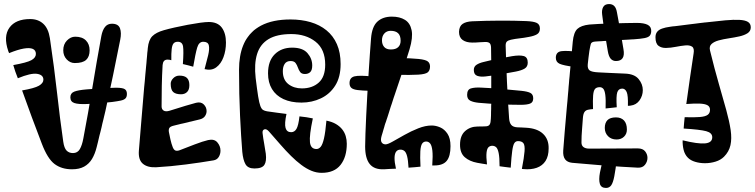

<svg xmlns="http://www.w3.org/2000/svg" viewBox="-20 -813 3723 947"><path d="M335 22Q284 22 249.2 -4Q214.5 -30 186 -105Q161.5 -168 137.2 -234.2Q113 -300.5 89 -367Q150 -377.5 172 -390.2Q194 -403 194 -420Q194 -444 163 -448.8Q132 -453.5 68 -427Q61.5 -443 55.5 -460Q49.5 -477 45.5 -492Q112.5 -504 134.8 -516.2Q157 -528.5 157 -547Q157 -565 141.8 -571.8Q126.5 -578.5 97.2 -573.5Q68 -568.5 25 -551Q24.5 -552 24 -553.2Q23.5 -554.5 22.8 -556Q22 -557.5 21.5 -559Q21 -560.5 20.5 -562Q-4 -634 26.5 -676.5Q57 -719 129 -719Q168 -719 193.2 -696Q218.5 -673 226 -625Q248 -476.5 261.5 -354.2Q275 -232 292 -114Q296.5 -82.5 308.5 -70.2Q320.5 -58 340 -58Q362.5 -58 373.8 -77.5Q385 -97 391 -130Q415 -255.5 436 -383.2Q457 -511 480 -636Q485.5 -664.5 498 -680.2Q510.5 -696 532 -696Q563.5 -696 571.8 -673.5Q580 -651 573 -617Q556 -531 537.8 -442.8Q519.5 -354.5 500 -266Q499 -262 498 -257.8Q497 -253.5 496 -249.2Q495 -245 494 -241Q492 -232 489.8 -223Q487.5 -214 485 -204Q483 -194.5 480.8 -184.8Q478.5 -175 476 -165Q475 -161 474 -157.2Q473 -153.5 472 -149.8Q471 -146 470 -142Q468.5 -134.5 466.5 -127Q464.5 -119.5 463 -112Q461.5 -106 460 -100Q458.5 -94 457 -88Q448.5 -53.5 433.8 -29Q419 -4.5 395 8.8Q371 22 335 22ZM349 -502Q326 -502 309 -520Q292 -538 292 -565Q292 -594.5 310.2 -613.2Q328.5 -632 351 -632Q385.5 -632 403.8 -613.5Q422 -595 422 -565Q422 -533.5 405 -517.8Q388 -502 349 -502ZM539 -380Q573.5 -381.5 589.8 -376Q606 -370.5 606 -350Q606 -335 599 -327.8Q592 -320.5 576 -317Q560 -313.5 533 -310Q502.5 -306.5 471.8 -304Q441 -301.5 410 -300Q366.5 -298 346.8 -304.8Q327 -311.5 327 -333Q327 -353.5 346 -361Q365 -368.5 406 -372Q439 -375 472.5 -376.8Q506 -378.5 539 -380ZM150 -681Q161.5 -683 170.8 -682.2Q180 -681.5 185.5 -676Q191 -670.5 191 -659Q191 -642 186.5 -634.8Q182 -627.5 167 -623Q152 -618.5 138.5 -615Q125 -611.5 112 -609Q99.5 -607 88.2 -616.2Q77 -625.5 77 -641Q77 -654.5 81.8 -659.5Q86.5 -664.5 102 -669Q114 -673 126 -676Q138 -679 150 -681ZM122 -707Q131 -707 135.5 -699.5Q140 -692 140 -683Q140 -672.5 136.2 -665.2Q132.5 -658 122 -657Q119 -657 115.5 -657Q112 -657 109 -657Q98.5 -657 94.8 -662.2Q91 -667.5 91 -683Q91 -695 94.8 -700.8Q98.5 -706.5 109 -707Q112 -707 115.5 -707Q119 -707 122 -707Z M665 -70Q670.5 -136.5 677.2 -217.5Q684 -298.5 691 -382Q691.5 -387 692 -392Q692.5 -397 693 -402Q693.5 -407 694 -412Q694.5 -418 695 -423.8Q695.5 -429.5 696 -435.5Q696.5 -441.5 697 -447Q698 -456.5 698.8 -465.8Q699.5 -475 700.5 -484.5Q701.5 -493 702.2 -501.5Q703 -510 703.5 -518Q704.5 -527 705.2 -535.8Q706 -544.5 706.5 -552.5Q707.5 -558.5 708 -564.5Q708.5 -570.5 709 -576Q713 -616 731.2 -634.5Q749.5 -653 788 -664Q810.5 -670.5 841.8 -677.5Q873 -684.5 906.2 -690.8Q939.5 -697 967 -700.8Q994.5 -704.5 1009.5 -704.5Q1053.5 -704.5 1074 -676.8Q1094.5 -649 1094.5 -603Q1094.5 -564 1082.2 -531Q1070 -498 1046.5 -480.8Q1023 -463.5 989 -472Q999.5 -510.5 1006.8 -541Q1014 -571.5 1010 -589.2Q1006 -607 982.5 -607Q961 -607 952.5 -578Q944 -549 933 -484Q919.5 -488 908 -490.8Q896.5 -493.5 882 -497Q886.5 -561.5 882.8 -584.2Q879 -607 857 -607Q843 -607 836 -598.8Q829 -590.5 826.8 -570.5Q824.5 -550.5 825 -516Q820.5 -517.5 816 -518.2Q811.5 -519 807 -519Q794.5 -519 788.8 -512Q783 -505 782 -492Q779 -441 778 -389.2Q777 -337.5 777 -288Q777 -274 787.2 -267.5Q797.5 -261 817 -267Q862 -281.5 896 -291.5Q930 -301.5 947 -306Q971 -312 985 -298Q999 -284 999 -265Q999 -252 991 -240.2Q983 -228.5 965 -224Q958.5 -222.5 951.8 -220.8Q945 -219 938 -217.5Q934 -216.5 930 -215.5Q926 -214.5 922 -213.5Q918.5 -213 915.5 -212.2Q912.5 -211.5 909.5 -210.5Q904.5 -209.5 900 -208.2Q895.5 -207 890.5 -206Q888.5 -205.5 886.2 -205Q884 -204.5 881.8 -204Q879.5 -203.5 877 -203Q874.5 -202.5 872.2 -202Q870 -201.5 867.5 -200.8Q865 -200 862.5 -199.5Q855.5 -198 848.8 -196.2Q842 -194.5 836 -193Q819.5 -189 815.2 -181.5Q811 -174 813 -162Q815.5 -148 820.5 -125.8Q825.5 -103.5 832 -87Q837.5 -73.5 845.5 -70.5Q853.5 -67.5 866 -72Q899 -85 939.8 -100.5Q980.5 -116 1006 -122Q1036.5 -129 1052 -110.8Q1067.5 -92.5 1067.5 -70Q1067.5 -53 1059 -39Q1050.5 -25 1033 -22Q971.5 -11.5 896.5 -1.8Q821.5 8 750 12Q707.5 14 684.5 -5.5Q661.5 -25 665 -70ZM845 -60 910 -62Q913 -46.5 911.8 -34.8Q910.5 -23 904 -15.8Q897.5 -8.5 885 -7Q871 -5 862.5 -11.5Q854 -18 850 -30.8Q846 -43.5 845 -60ZM959 -54Q958.5 -58.5 957.8 -63Q957 -67.5 957 -72Q957 -82 963.2 -89.5Q969.5 -97 986 -100Q1001 -103 1010.5 -100.2Q1020 -97.5 1022 -86Q1023 -82.5 1023.8 -78.2Q1024.5 -74 1025 -70Q1027.5 -57.5 1021 -48.2Q1014.5 -39 998 -35Q979.5 -31.5 970.5 -35.2Q961.5 -39 959 -54ZM873 -348Q847 -348 834.5 -359Q822 -370 822 -400Q822 -414.5 834.5 -427.2Q847 -440 865 -440Q890.5 -440 902.2 -428.5Q914 -417 914 -393Q914 -370 902.5 -359Q891 -348 873 -348ZM891 -653Q891 -659 896.8 -664.2Q902.5 -669.5 913 -670Q921.5 -671 929.2 -668Q937 -665 937 -658Q937 -656 937 -652Q937 -648 937 -645Q937 -637 930.5 -632Q924 -627 915 -626Q907 -625.5 899.5 -628.8Q892 -632 891 -641Q891 -644 891 -647Q891 -650 891 -653ZM768 -588 763 -548Q750.5 -549.5 744.5 -555Q738.5 -560.5 739 -571Q740 -583 748.5 -585.5Q757 -588 768 -588Z M1175 -64Q1169 -137.5 1164 -241.8Q1159 -346 1159 -469Q1159 -503.5 1164 -533.2Q1169 -563 1179 -588Q1181.5 -594 1184.2 -600Q1187 -606 1190 -611.5Q1193 -616.5 1195.8 -621Q1198.5 -625.5 1202 -630Q1206.5 -637 1212 -643Q1217.5 -649 1223 -654.5Q1227.5 -659 1232.5 -663.5Q1237.5 -668 1243 -671.5Q1248.5 -675.5 1254.5 -679.2Q1260.5 -683 1267 -686.5Q1296.5 -702 1332.8 -709.5Q1369 -717 1413 -717Q1466.5 -717 1511.8 -703.8Q1557 -690.5 1590.2 -663.5Q1623.5 -636.5 1641.8 -595Q1660 -553.5 1660 -497Q1660 -432.5 1633.2 -390.5Q1606.5 -348.5 1562.5 -327.8Q1518.5 -307 1467 -307Q1415 -307 1378 -324.2Q1341 -341.5 1321.5 -373.8Q1302 -406 1302 -451Q1302 -512.5 1335 -545.2Q1368 -578 1421 -578Q1473 -578 1496.5 -551Q1520 -524 1520 -490Q1520 -467 1510.2 -457.5Q1500.5 -448 1484 -448Q1467.5 -448 1460.5 -457.8Q1453.5 -467.5 1449.2 -480Q1445 -492.5 1437.8 -502.2Q1430.5 -512 1413 -512Q1393.5 -512 1384.2 -498Q1375 -484 1375 -462Q1375 -419.5 1402.2 -398.2Q1429.5 -377 1469 -377Q1520 -377 1552 -405.5Q1584 -434 1584 -494Q1584 -570 1536.2 -607.5Q1488.5 -645 1417 -645Q1346 -645 1304.5 -620Q1263 -595 1248 -546.5Q1233 -498 1241 -428Q1248 -370.5 1253.2 -337.8Q1258.5 -305 1264.2 -290Q1270 -275 1277.8 -270.5Q1285.5 -266 1297 -264Q1321 -260.5 1345.5 -257.2Q1370 -254 1393 -251Q1382.5 -202.5 1388.5 -181.8Q1394.5 -161 1416 -161Q1432.5 -161 1442.2 -177.2Q1452 -193.5 1457 -239Q1474.5 -237.5 1491.2 -234.8Q1508 -232 1523 -229Q1505 -144.5 1508.8 -111.2Q1512.5 -78 1541 -78Q1552.5 -78 1561.8 -89Q1571 -100 1578 -130.2Q1585 -160.5 1590 -218Q1618 -212.5 1637 -201.2Q1656 -190 1668 -174.8Q1680 -159.5 1685.2 -141.5Q1690.5 -123.5 1690.5 -104Q1690.5 -39 1659.8 0.2Q1629 39.5 1566.5 39.5Q1540.5 39.5 1515.8 29.2Q1491 19 1466 0.2Q1441 -18.5 1415.5 -43.8Q1390 -69 1363.2 -99.8Q1336.5 -130.5 1307 -164Q1294.5 -178.5 1284 -175Q1273.5 -171.5 1275 -157Q1278 -131 1282.8 -105.5Q1287.5 -80 1291 -55Q1295.5 -17.5 1284 0.2Q1272.5 18 1235 18Q1203 18 1191 -2.8Q1179 -23.5 1175 -64ZM1217 -14Q1206 -13.5 1200 -22Q1194 -30.5 1194 -40Q1194 -49 1199 -56.2Q1204 -63.5 1215 -64ZM1204 -99Q1193.5 -99 1188.2 -107.8Q1183 -116.5 1183 -126Q1183 -137.5 1189 -146.8Q1195 -156 1207 -156ZM1624 -27Q1611.5 -27 1604.2 -34Q1597 -41 1597 -52Q1597 -69.5 1604.2 -77.2Q1611.5 -85 1622 -85Q1639.5 -85 1647.2 -77.8Q1655 -70.5 1655 -60Q1655 -44.5 1646.8 -35.8Q1638.5 -27 1624 -27Z M1874 22Q1826 24 1803.5 -4Q1781 -32 1781 -90.5Q1781 -115 1782.5 -154.2Q1784 -193.5 1786.2 -242Q1788.5 -290.5 1791.5 -343Q1794.5 -395.5 1797.8 -447.2Q1801 -499 1804.2 -544.2Q1807.5 -589.5 1810 -623Q1814.5 -681.5 1841.2 -706.2Q1868 -731 1913 -731Q1951.5 -731 1977.2 -715.2Q2003 -699.5 2010.2 -664Q2017.5 -628.5 2000 -570Q1983 -514 1964.5 -457.5Q1946 -401 1927 -346Q1924 -338.5 1921.8 -331Q1919.5 -323.5 1917 -316Q1915 -308.5 1912.2 -301Q1909.5 -293.5 1907 -286Q1903.5 -273.5 1899.2 -260.8Q1895 -248 1891 -235Q1889 -229.5 1887.2 -224Q1885.5 -218.5 1883.8 -213.2Q1882 -208 1880 -203Q1878.5 -198.5 1877.2 -194Q1876 -189.5 1874.8 -185Q1873.5 -180.5 1872 -176Q1870 -168 1867.2 -159.2Q1864.5 -150.5 1862 -142Q1856 -121 1862.2 -111Q1868.5 -101 1882 -101Q1892.5 -101 1917.2 -115Q1942 -129 1974.8 -147.5Q2007.5 -166 2042.8 -180Q2078 -194 2109 -194Q2129.5 -194 2151 -184.8Q2172.5 -175.5 2187.2 -153.2Q2202 -131 2202 -92Q2202 -42.5 2183.5 -19.8Q2165 3 2123 3Q2120 3 2117.2 3Q2114.5 3 2112 3Q2115.5 -45 2112.5 -70.5Q2109.5 -96 2101.5 -105.5Q2093.5 -115 2082 -115Q2069 -115 2062 -104.5Q2055 -94 2053.2 -67Q2051.5 -40 2054 9Q2040 10.5 2025 11.8Q2010 13 1995 14Q1993 -23 1988 -42.2Q1983 -61.5 1974.8 -68.2Q1966.5 -75 1955 -75Q1941.5 -75 1934 -65.2Q1926.5 -55.5 1926 -34.8Q1925.5 -14 1933 19Q1918 19.5 1903.5 20.2Q1889 21 1874 22ZM1806 -365Q1766.5 -366 1744.2 -368.8Q1722 -371.5 1713 -379.5Q1704 -387.5 1704 -403Q1704 -430.5 1728.8 -436.5Q1753.5 -442.5 1818 -435.5ZM1934 -444 1938 -527Q2010 -526 2044.8 -522.2Q2079.5 -518.5 2090.2 -509.8Q2101 -501 2101 -485Q2101 -465.5 2089.8 -456.2Q2078.5 -447 2042.8 -444.8Q2007 -442.5 1934 -444ZM1908 -569Q1932 -569 1944 -580.5Q1956 -592 1956 -612Q1956 -637.5 1943.5 -649.2Q1931 -661 1907 -661Q1887.5 -661 1875.8 -648Q1864 -635 1864 -614Q1864 -594 1874.8 -581.5Q1885.5 -569 1908 -569ZM1859 -408 1860 -472Q1872 -472 1879.2 -469.5Q1886.5 -467 1889.8 -459.8Q1893 -452.5 1893 -439Q1893 -419.5 1884 -413.8Q1875 -408 1859 -408ZM2180 -44 2123 -60Q2127.5 -75 2131.5 -85Q2135.5 -95 2142.8 -98.5Q2150 -102 2164 -98Q2176.5 -95 2181.5 -88.2Q2186.5 -81.5 2185.8 -70.5Q2185 -59.5 2180 -44Z M2548 -296Q2495.5 -296 2443.8 -298.8Q2392 -301.5 2341 -306Q2315.5 -308.5 2299.8 -316.2Q2284 -324 2284 -345Q2284 -371.5 2303 -377Q2322 -382.5 2351 -381Q2399 -379 2455.8 -374Q2512.5 -369 2552 -365Q2581.5 -362 2595.8 -354.8Q2610 -347.5 2610 -328Q2610 -308 2594.5 -302Q2579 -296 2548 -296ZM2524 -460Q2486.5 -452.5 2449.5 -446.5Q2412.5 -440.5 2375 -436Q2350.5 -433 2333.8 -439Q2317 -445 2317 -468Q2317 -484.5 2330 -493.2Q2343 -502 2364 -507Q2399.5 -516 2435.2 -523Q2471 -530 2506 -536Q2543.5 -542 2563.2 -536.5Q2583 -531 2583 -504Q2583 -484 2567.8 -474.8Q2552.5 -465.5 2524 -460ZM2355 -493Q2366.5 -493 2372.2 -486.8Q2378 -480.5 2378 -472Q2378 -456.5 2371.2 -449.8Q2364.5 -443 2354 -443Q2340.5 -443 2334.2 -450Q2328 -457 2328 -468Q2328 -480 2334.8 -486.5Q2341.5 -493 2355 -493ZM2249 -99Q2249 -144 2273.8 -166.2Q2298.5 -188.5 2335 -189Q2348.5 -189 2358.5 -189.2Q2368.5 -189.5 2378 -190Q2391 -191 2395.8 -199.8Q2400.5 -208.5 2401 -227Q2401.5 -234.5 2401.8 -243.5Q2402 -252.5 2402 -262.5Q2402.5 -269 2402.5 -275.8Q2402.5 -282.5 2402.5 -289Q2403 -295.5 2403 -302Q2403 -308.5 2403 -315Q2403 -321.5 2403 -343.5Q2403 -365.5 2403 -395Q2403 -398.5 2403 -401.8Q2403 -405 2403 -408.5Q2403 -412 2403 -415.5Q2403 -420.5 2403 -425.2Q2403 -430 2403 -435Q2403 -478 2402.8 -518.8Q2402.5 -559.5 2402 -578Q2401.5 -594 2395.2 -600Q2389 -606 2374 -606Q2361.5 -606 2344.5 -604.5Q2327.5 -603 2310 -603Q2279.5 -603 2261.8 -615.8Q2244 -628.5 2244 -656Q2245 -684 2261.8 -695.2Q2278.5 -706.5 2309 -708Q2377.5 -711 2445.8 -711.2Q2514 -711.5 2576 -709Q2612 -707.5 2627.5 -700Q2643 -692.5 2643 -672Q2643 -652.5 2628.8 -644Q2614.5 -635.5 2589 -631Q2563.5 -626 2542 -623.8Q2520.5 -621.5 2500 -617Q2486.5 -614 2480.2 -608.2Q2474 -602.5 2474 -588Q2476.5 -499 2480.5 -409.2Q2484.5 -319.5 2491 -230Q2492.5 -207.5 2501.8 -196.8Q2511 -186 2532 -185Q2542.5 -184.5 2553.5 -184.2Q2564.5 -184 2575 -183Q2630 -180 2658.5 -153Q2687 -126 2686 -81Q2686 -43 2670.8 -19.2Q2655.5 4.5 2627.5 14.5Q2599.5 24.5 2562 21Q2560 21 2558.2 20.5Q2556.5 20 2554 20Q2565 -37 2567.2 -66.5Q2569.5 -96 2561.8 -106.5Q2554 -117 2535 -117Q2523.5 -117 2517 -107.2Q2510.5 -97.5 2506.5 -69.2Q2502.5 -41 2499 14Q2485.5 12.5 2472 10.8Q2458.5 9 2444 7Q2444 -36.5 2439.5 -58.2Q2435 -80 2427 -87Q2419 -94 2408 -94Q2397 -94 2389.5 -87Q2382 -80 2379.8 -60.2Q2377.5 -40.5 2382 -2Q2370 -3.5 2358 -5.8Q2346 -8 2334 -10Q2296 -17 2272.5 -37.5Q2249 -58 2249 -99Z M2758 -71Q2760.5 -106.5 2765.2 -162.2Q2770 -218 2775.5 -280.5Q2776 -286 2776.5 -291.2Q2777 -296.5 2777.5 -301.8Q2778 -307 2778.5 -312Q2779 -318 2779.5 -324Q2780 -330 2780.5 -336Q2781 -342 2781.5 -348Q2782.5 -357 2783.2 -366.2Q2784 -375.5 2784.5 -384.5Q2785.5 -393.5 2786.2 -402.5Q2787 -411.5 2787.5 -420Q2788.5 -428 2789.2 -435.8Q2790 -443.5 2790.5 -451Q2795.5 -502.5 2799.2 -543.8Q2803 -585 2805 -607Q2809.5 -653.5 2827.8 -670.5Q2846 -687.5 2887 -692Q2904 -693.5 2933.8 -695Q2963.5 -696.5 2998.2 -697.5Q3033 -698.5 3065.8 -699.2Q3098.5 -700 3121 -700Q3156.5 -700 3174.8 -690.5Q3193 -681 3192 -659Q3191.5 -645 3184.8 -637Q3178 -629 3159.5 -625.2Q3141 -621.5 3105 -619Q3102 -619 3097.8 -618.8Q3093.5 -618.5 3088.8 -618.2Q3084 -618 3078.5 -617.5Q3072 -617 3065 -616.8Q3058 -616.5 3050.5 -616Q3039.5 -615.5 3027.5 -614.8Q3015.5 -614 3004 -613.5Q2997 -613 2990.2 -612.5Q2983.5 -612 2976.5 -611.5Q2972 -611.5 2967.2 -611.2Q2962.5 -611 2958.2 -610.8Q2954 -610.5 2949.5 -610Q2939 -609.5 2930.2 -609Q2921.5 -608.5 2915 -608Q2897 -606.5 2894 -596Q2891 -585.5 2887 -562Q2885 -547 2882.8 -530.2Q2880.5 -513.5 2879 -496Q2877 -474.5 2887.8 -466Q2898.5 -457.5 2933 -456Q2948 -455.5 2983.2 -453.5Q3018.5 -451.5 3062 -450Q3109 -448.5 3129.8 -423.2Q3150.5 -398 3150.5 -368.5Q3150.5 -341 3134.5 -318.2Q3118.5 -295.5 3090 -292Q3085 -291.5 3082.5 -291.2Q3080 -291 3077 -291Q3078.5 -342 3071 -359Q3063.5 -376 3049 -376Q3030.5 -376 3024.5 -357.5Q3018.5 -339 3022 -284Q3010 -282.5 2995.8 -281Q2981.5 -279.5 2967 -278Q2968.5 -322.5 2965.5 -345Q2962.5 -367.5 2955.5 -375.2Q2948.5 -383 2938 -383Q2922.5 -383 2915 -374.5Q2907.5 -366 2905.5 -342.8Q2903.5 -319.5 2905 -275Q2898.5 -274.5 2892.5 -273.8Q2886.5 -273 2882 -272Q2869.5 -270 2863 -260.8Q2856.5 -251.5 2855 -231Q2853.5 -207 2850.8 -175Q2848 -143 2848 -110Q2848 -95 2858 -87.5Q2868 -80 2886 -80Q2948.5 -80 3006.2 -80.5Q3064 -81 3126 -81Q3150.5 -81 3162 -66.5Q3173.5 -52 3173.5 -34.5Q3173.5 -16 3161.5 -0.5Q3149.5 15 3126 14Q3046 10 2964.5 3.8Q2883 -2.5 2802 -10Q2778 -12.5 2767 -27.5Q2756 -42.5 2758 -71ZM2960 -44 3023 -31Q3016 24.5 3010 56Q3004 87.5 2994.8 100.8Q2985.5 114 2969 114Q2945 114 2938.8 94Q2932.5 74 2939 38.5Q2945.5 3 2960 -44ZM3053 -26Q3053 -30.5 3053 -35Q3053 -39.5 3053 -44Q3053 -54.5 3064.8 -60.8Q3076.5 -67 3090 -67Q3101.5 -67 3111 -62.2Q3120.5 -57.5 3121 -47Q3121 -42 3121 -37.2Q3121 -32.5 3121 -27Q3122 -15 3110.2 -8Q3098.5 -1 3085 -1Q3073 -1 3063 -7.2Q3053 -13.5 3053 -26ZM3021 -125Q2995 -125 2979 -141.2Q2963 -157.5 2963 -182Q2963 -207 2976.2 -220.5Q2989.5 -234 3018 -234Q3043.5 -234 3057.8 -218.8Q3072 -203.5 3072 -174Q3072 -152.5 3057.8 -138.8Q3043.5 -125 3021 -125ZM2950 -741Q2947 -763.5 2955 -778.2Q2963 -793 2984 -793Q3000.5 -793 3010 -783Q3019.5 -773 3023 -752Q3031.5 -708 3039.5 -662.5Q3047.5 -617 3055 -571Q3060.5 -541 3051 -526.5Q3041.5 -512 3018 -512Q3002.5 -512 2992.5 -523Q2982.5 -534 2978 -560Q2970 -605 2962.8 -650.5Q2955.5 -696 2950 -741ZM2831.5 -557 2812.5 -483Q2758.5 -490 2740 -498.5Q2721.5 -507 2721.5 -528Q2721.5 -557.5 2750.2 -560.8Q2779 -564 2831.5 -557Z M3457 -8Q3431.5 -8 3409 -14.8Q3386.5 -21.5 3373 -35Q3365 -43 3359.8 -52.8Q3354.5 -62.5 3351.8 -73.8Q3349 -85 3347.8 -97Q3346.5 -109 3347 -121Q3422 -102.5 3457.5 -105.8Q3493 -109 3493 -136Q3493 -158 3463 -166Q3433 -174 3352 -179Q3353 -191 3354.2 -207Q3355.5 -223 3357 -235Q3404 -233.5 3431.5 -235.8Q3459 -238 3470.8 -246.8Q3482.5 -255.5 3482 -273Q3481.5 -287.5 3469 -294.2Q3456.5 -301 3430.8 -302Q3405 -303 3365 -300Q3375 -370.5 3383.5 -431.2Q3392 -492 3401 -549Q3405.5 -575 3393.5 -583Q3381.5 -591 3360 -589Q3338.5 -587 3313.2 -582Q3288 -577 3265.2 -576.5Q3242.5 -576 3227.8 -587.2Q3213 -598.5 3213 -629Q3213 -645.5 3221.2 -656Q3229.5 -666.5 3245.8 -672.2Q3262 -678 3285 -681Q3290.5 -682 3297 -682.8Q3303.5 -683.5 3310.5 -684Q3320.5 -685 3328.2 -686.2Q3336 -687.5 3342.5 -688Q3361 -690.5 3377.8 -692.5Q3394.5 -694.5 3414.5 -697Q3418 -697.5 3421.8 -698Q3425.5 -698.5 3429.8 -699Q3434 -699.5 3438 -700Q3442.5 -700.5 3446.8 -701Q3451 -701.5 3454.8 -702Q3458.5 -702.5 3461 -702.5Q3516 -709 3557.8 -712.8Q3599.5 -716.5 3627.2 -715Q3655 -713.5 3669 -705Q3683 -696.5 3683 -678Q3683 -659.5 3667.2 -649.2Q3651.5 -639 3626.8 -633.5Q3602 -628 3575 -624Q3548 -620 3525 -613.8Q3502 -607.5 3489.5 -596Q3477 -584.5 3482 -564Q3504.5 -472 3525.5 -399.5Q3546.5 -327 3562 -270.8Q3577.5 -214.5 3583.8 -171.8Q3590 -129 3582.8 -96.8Q3575.5 -64.5 3551 -40Q3534.5 -23.5 3509.2 -15.8Q3484 -8 3457 -8ZM3438 -624Q3426 -624 3419 -630Q3412 -636 3412 -647Q3412 -658.5 3418.8 -665.2Q3425.5 -672 3436 -672Q3447.5 -672 3453.8 -665.8Q3460 -659.5 3460 -651Q3460 -638.5 3453.5 -631.2Q3447 -624 3438 -624ZM3488 -27 3494 -103Q3510.5 -101 3521.2 -97.5Q3532 -94 3537.2 -87.2Q3542.5 -80.5 3542.5 -68Q3542.5 -48.5 3536.5 -39.5Q3530.5 -30.5 3518.5 -28.2Q3506.5 -26 3488 -27ZM3495 -434 3477 -368Q3462.5 -372 3453.5 -376Q3444.5 -380 3440.5 -386Q3436.5 -392 3436.5 -400.5Q3436.5 -421 3443.5 -429Q3450.5 -437 3463.5 -437.2Q3476.5 -437.5 3495 -434Z"/></svg>

Font: Kablammo
Style: Regular
Weight: 400
Designer: Travis Kochel, Lizy Gershenzon, Daria Petrova, Ethan Cohen
Foundry: Vectro Type Foundry
Version: Version 1.002